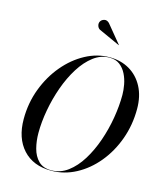

<svg xmlns="http://www.w3.org/2000/svg" viewBox="-140 -1075 995 1185"><g transform="rotate(15 357.5 -482.5)"><path d="M367 -908.5Q355 -915.5 350.8 -930.2Q346.5 -945 353.5 -957.5Q360.5 -970 377.2 -974.2Q394 -978.5 409.5 -963L504.5 -847.5L503.5 -846.5ZM300 10Q185 10 120 -61.5Q55 -133 55 -255Q55 -357.5 89.5 -448.8Q124 -540 182.8 -610Q241.5 -680 315.8 -720Q390 -760 470 -760Q541.5 -760 596.8 -727.8Q652 -695.5 683.5 -636Q715 -576.5 715 -495Q715 -392.5 682 -301.2Q649 -210 591.2 -140Q533.5 -70 458.5 -30Q383.5 10 300 10ZM470 -757.5Q415 -757.5 367.8 -721.8Q320.5 -686 283 -626.2Q245.5 -566.5 219.2 -493Q193 -419.5 179 -342Q165 -264.5 165 -195Q165 -144 177 -97.8Q189 -51.5 218.5 -22Q248 7.5 300 7.5Q358 7.5 406 -28.2Q454 -64 491 -123.8Q528 -183.5 553.5 -257Q579 -330.5 592 -408Q605 -485.5 605 -555Q605 -585.5 598.5 -620.8Q592 -656 576.5 -687Q561 -718 535 -737.8Q509 -757.5 470 -757.5Z"/></g></svg>

Font: Bodoni* 72pt
Style: Italic
Weight: 400
Italic angle: -13°
Version: Version 2.3